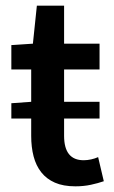

<svg xmlns="http://www.w3.org/2000/svg" viewBox="-20 -645 401 677"><path d="M20 -227V-281L90 -286V-400H20V-486L96 -491L110 -625H206V-491H331V-400H206V-286H331V-227H206V-166Q206 -80 275 -80Q288 -80 301.5 -83Q315 -86 326 -91L346 -6Q326 1 300.5 6.5Q275 12 246 12Q203 12 173.5 -1Q144 -14 125.5 -37.5Q107 -61 98.5 -93.5Q90 -126 90 -166V-227Z"/></svg>

Font: Giro Sans Semibold
Style: Regular
Weight: 600
Designer: Paul D. Hunt
Foundry: Adobe Systems Incorporated
Version: Version 1.000;PS 1.0;hotconv 1.0.88;makeotf.lib2.5.647800